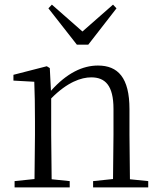

<svg xmlns="http://www.w3.org/2000/svg" viewBox="-20 -809 695 829"><path d="M204 -789 189 -773 312 -616H361L483 -773L468 -789L336 -673ZM467 0H620V-27L541 -35L539 -227V-338C539 -474 489 -526 403 -526C337 -526 269 -494 200 -417L195 -515L182 -523L38 -486V-461L128 -456C130 -406 131 -353 131 -285V-227L129 -36L43 -27V0H281V-27L203 -35L201 -227V-384C271 -455 331 -475 374 -475C434 -475 470 -440 470 -339V-227L468 -36L382 -27V0Z"/></svg>

Font: Noto Serif CJK SC Light
Style: Regular
Weight: 300
Designer: Ryoko NISHIZUKA 西塚涼子 (kana & ideographs); Frank Grießhammer (Latin, Greek & Cyrillic); Wenlong ZHANG 张文龙 (bopomofo); San
Foundry: Adobe
Version: Version 2.001;hotconv 1.1.0;makeotfexe 2.6.0